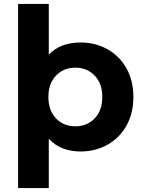

<svg xmlns="http://www.w3.org/2000/svg" viewBox="-20 -762 730 976"><path d="M658 -269Q658 -186 623 -123.5Q588 -61 526.5 -26.5Q465 8 390 8Q287 8 228 -57V194H72V-742H228V-484Q286 -546 390 -546Q465 -546 526.5 -511.5Q588 -477 623 -414.5Q658 -352 658 -269ZM500 -269Q500 -337 461.5 -377.5Q423 -418 363 -418Q303 -418 264.5 -377.5Q226 -337 226 -269Q226 -201 264.5 -160.5Q303 -120 363 -120Q423 -120 461.5 -160.5Q500 -201 500 -269Z"/></svg>

Font: Idrija
Style: Bold
Weight: 700
Designer: Julieta Ulanovsky
Foundry: Julieta Ulanovsky
Version: Version 7.200